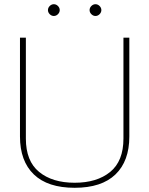

<svg xmlns="http://www.w3.org/2000/svg" viewBox="-20 -878 710 913"><path d="M236 -858Q247 -858 255.5 -849.5Q264 -841 264 -830Q264 -819 255.5 -810.5Q247 -802 236 -802Q225 -802 216.5 -810.5Q208 -819 208 -830Q208 -841 216.5 -849.5Q225 -858 236 -858ZM434 -858Q445 -858 453.5 -849.5Q462 -841 462 -830Q462 -819 453.5 -810.5Q445 -802 434 -802Q423 -802 414.5 -810.5Q406 -819 406 -830Q406 -841 414.5 -849.5Q423 -858 434 -858ZM103 -219V-699H75V-229Q75 -112 141 -48.5Q207 15 335 15Q463 15 529 -48.5Q595 -112 595 -229V-699H567V-219Q567 -112 504 -60.5Q441 -9 335 -9Q229 -9 166 -60.5Q103 -112 103 -219Z"/></svg>

Font: Prompt Thin
Style: Regular
Weight: 100
Designer: Katatrad Team
Foundry: CadsonDemak
Version: Version 1.030